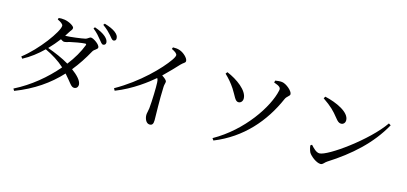

<svg xmlns="http://www.w3.org/2000/svg" viewBox="-73 -1349 4125 1944"><g transform="rotate(15 1990.0 -377.5)"><path d="M824 -658C844 -634 856 -615 871 -615C888 -616 898 -627 898 -643C897 -664 887 -681 863 -703C837 -726 797 -747 746 -764L735 -749C779 -714 803 -684 824 -658ZM912 -728C934 -704 944 -683 962 -683C978 -684 988 -694 987 -712C987 -734 975 -753 949 -773C922 -793 887 -809 833 -825L821 -810C869 -775 890 -752 912 -728ZM109 49 122 70C314 -4 461 -106 580 -235C651 -157 667 -116 700 -117C724 -117 740 -134 740 -161C738 -203 691 -251 632 -294C689 -364 738 -439 783 -521C796 -545 832 -554 832 -575C832 -605 761 -653 736 -653C717 -653 708 -633 680 -627C653 -620 525 -603 481 -603H477L505 -647C520 -672 534 -680 534 -699C534 -719 477 -752 429 -759C404 -763 385 -762 367 -760L362 -743C396 -727 422 -710 422 -692C422 -632 256 -403 102 -286L117 -266C191 -305 261 -359 323 -420C401 -383 470 -341 530 -286C420 -156 273 -33 109 49ZM343 -439C380 -477 414 -518 445 -558C459 -548 472 -541 482 -541C498 -541 517 -548 538 -554C571 -562 659 -578 692 -579C703 -580 708 -576 703 -563C676 -492 631 -413 571 -336C506 -375 419 -412 343 -439Z M1555 -754C1595 -735 1614 -719 1614 -703C1614 -693 1606 -675 1588 -649C1516 -545 1333 -354 1092 -218L1105 -195C1280 -263 1423 -375 1488 -431C1496 -417 1499 -404 1499 -387C1502 -343 1498 -192 1490 -114C1486 -82 1478 -61 1478 -42C1478 -4 1497 44 1535 44C1561 44 1573 28 1573 -11C1573 -68 1567 -218 1573 -361C1574 -387 1582 -402 1582 -416C1582 -432 1559 -450 1530 -469C1593 -530 1643 -583 1679 -622C1707 -652 1726 -651 1726 -673C1726 -702 1677 -749 1634 -763C1610 -772 1586 -772 1562 -772Z M2201 33C2488 -82 2677 -303 2788 -558C2803 -593 2834 -600 2834 -622C2834 -654 2766 -713 2720 -719C2697 -722 2670 -718 2649 -715L2643 -694C2711 -671 2720 -655 2713 -627C2676 -451 2482 -154 2186 12ZM2145 -653C2185 -615 2219 -576 2252 -526C2295 -460 2309 -406 2345 -407C2370 -407 2389 -429 2388 -458C2387 -540 2269 -627 2159 -672Z M3181 -689 3169 -669C3260 -607 3294 -571 3342 -511C3367 -479 3383 -466 3404 -466C3429 -466 3447 -485 3447 -512C3447 -597 3302 -662 3181 -689ZM3873 -594C3730 -386 3357 -119 3271 -119C3238 -119 3205 -153 3177 -184L3162 -174C3163 -154 3172 -120 3182 -101C3203 -68 3266 -18 3310 -18C3334 -18 3346 -45 3369 -59C3591 -200 3776 -365 3895 -580Z"/></g></svg>

Font: Noto Serif CJK SC Medium
Style: Regular
Weight: 500
Designer: Ryoko NISHIZUKA 西塚涼子 (kana & ideographs); Frank Grießhammer (Latin, Greek & Cyrillic); Wenlong ZHANG 张文龙 (bopomofo); San
Foundry: Adobe
Version: Version 2.001;hotconv 1.1.0;makeotfexe 2.6.0